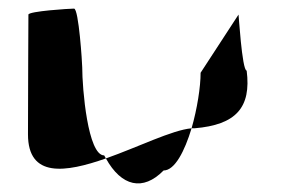

<svg xmlns="http://www.w3.org/2000/svg" viewBox="-20 -572 660 446"><path d="M45 -260C45 -158 132 -171 226 -204C225 -206 223 -209 222 -211C184 -211 171 -366 171 -416C171 -424 163 -552 152 -552C142 -552 46 -546 46 -538C46 -538 45 -340 45 -260ZM226 -204C262 -139 312 -127 360 -176C386 -176 409 -221 425 -274C380 -270 300 -230 226 -204ZM425 -274H432C528 -282 564 -322 553 -408C542 -408 534 -546 534 -538L446 -403C446 -370 438 -319 425 -274Z"/></svg>

Font: Ampere
Style: Regular
Weight: 400
Version: Version 1